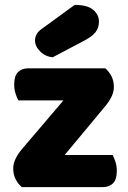

<svg xmlns="http://www.w3.org/2000/svg" viewBox="-20 -764 521 784"><path d="M69 0Q53 -14 43.5 -33Q34 -52 34 -76Q34 -96 43.5 -115.5Q53 -135 67 -152L239 -354H55Q49 -365 43.5 -382Q38 -399 38 -419Q38 -454 53.5 -469.5Q69 -485 95 -485H410Q426 -471 435.5 -452Q445 -433 445 -409Q445 -389 435.5 -369.5Q426 -350 412 -333L244 -131H440Q446 -120 451.5 -103Q457 -86 457 -66Q457 -31 441.5 -15.5Q426 0 400 0ZM285 -744Q337 -744 360.5 -724Q384 -704 384 -676Q384 -650 370 -632.5Q356 -615 324 -598L195 -530Q165 -533 144 -554Q123 -575 123 -599Q123 -611 129 -623Q135 -635 149 -645Z"/></svg>

Font: Baloo Cyrillic
Style: Regular
Weight: 400
Designer: Ek Type, Denis Ignatov
Foundry: Ek Type
Version: Version 1.50 July 26, 2019